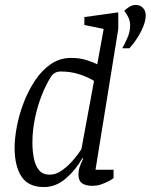

<svg xmlns="http://www.w3.org/2000/svg" viewBox="-20 -747 609 776"><path d="M158 9Q94 9 66.5 -34Q39 -77 39 -150Q39 -187 48 -235Q57 -283 75.5 -331.5Q94 -380 121.5 -421.5Q149 -463 185.5 -488Q222 -513 268 -513Q303 -513 331.5 -503.5Q360 -494 373 -487L399 -630L321 -646V-678L458 -697V-630L366 -61H439V-27Q437 -25 424 -17.5Q411 -10 392.5 -3Q374 4 353 4Q326 4 311.5 -6.5Q297 -17 297 -42Q297 -58 301.5 -71Q306 -84 316 -106L313 -108Q287 -61 246.5 -26Q206 9 158 9ZM181 -41Q206 -41 230 -58Q254 -75 274.5 -98.5Q295 -122 309 -144L360 -420Q334 -436 300 -447Q266 -458 226 -458Q210 -458 200.5 -451.5Q191 -445 188 -440Q167 -408 149.5 -364Q132 -320 121.5 -270Q111 -220 111 -171Q111 -136 117 -106.5Q123 -77 138 -59Q153 -41 181 -41ZM474 -552Q482 -565 494 -591.5Q506 -618 506 -644Q506 -661 499.5 -675.5Q493 -690 482 -703Q493 -714 504.5 -720.5Q516 -727 529 -727Q546 -727 557.5 -715.5Q569 -704 569 -684Q569 -658 550.5 -621Q532 -584 503 -552Z"/></svg>

Font: Faustina Light
Style: Italic
Weight: 300
Italic angle: -8°
Designer: Alfonso Garcia
Foundry: http://www.omnibus-type.com
Version: Version 1.200